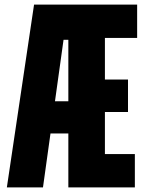

<svg xmlns="http://www.w3.org/2000/svg" viewBox="-20 -820 640 840"><path d="M279 0V-236H154V-377H279V-646H258L168 0H10L129 -800H580V-654H439V-472H540V-330H439V-146H570V0Z"/></svg>

Font: Martian Mono Condensed
Style: Bold
Weight: 700
Width: 3
Designer: Roman Shamin
Foundry: Evil Martians
Version: Version 1.000